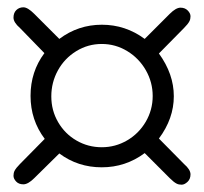

<svg xmlns="http://www.w3.org/2000/svg" viewBox="-20 -525 561 528"><path d="M377.9 -104Q325.4 -64.9 259.8 -64.9Q194.1 -64.9 143.1 -103L74 -34.9Q57.1 -18.1 44.3 -18.1Q31.5 -18.1 24.3 -25.9Q17.1 -33.7 17.1 -41.6Q17.1 -49.6 20 -55.2Q23.9 -63 34.9 -74L103 -143.1Q64 -194.8 64 -261.4Q64 -327.9 102.1 -378.9L34.9 -448Q17.1 -463.4 17.1 -476.6Q17.1 -489.7 24.9 -497.3Q32.7 -504.9 44.4 -504.9Q56.2 -504.9 74 -487.1L143.1 -418Q195.1 -457 260.1 -457Q325.2 -457 377.9 -418L447 -487.1Q463.9 -503.9 476.3 -503.9Q488.8 -503.9 496.3 -496.1Q503.9 -488.3 503.9 -480.3Q503.9 -472.4 501 -466.8Q497.1 -459 486.1 -448L417 -377.9Q458 -321.5 458 -260.3Q458 -199 417 -144L486.1 -74Q503.9 -58.6 503.9 -45.5Q503.9 -32.5 495.6 -24.8Q487.3 -17.1 479.4 -17.1Q471.4 -17.1 465.8 -20Q458 -23.9 447 -34.9ZM189.8 -384.4Q157.7 -364.7 139.4 -331.7Q121.1 -298.6 121.1 -259.9Q121.1 -221.2 139.9 -189Q158.7 -156.7 190.6 -138.4Q222.4 -120.1 259.9 -120.1Q297.4 -120.1 329.6 -138.9Q361.8 -157.7 380.9 -190.3Q399.9 -222.9 399.9 -260.9Q399.9 -298.8 381.1 -331.8Q362.3 -364.7 330 -384.4Q297.6 -404.1 259.8 -404.1Q221.9 -404.1 189.8 -384.4Z"/></svg>

Font: Linden Hill
Style: Italic
Weight: 400
Italic angle: -5.60001°
Version: Version 1.201